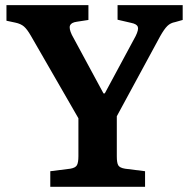

<svg xmlns="http://www.w3.org/2000/svg" viewBox="-20 -720 729 740"><path d="M173.8 0V-60.1L251 -69.8Q271 -73.2 276.6 -83.5Q282.2 -93.8 282.2 -118.2V-264.2L99.1 -582Q84.5 -607.4 72.3 -617.9Q60.1 -628.4 39.1 -632.8L4.9 -640.1V-700.2H320.8V-643.1L275.9 -636.2Q254.9 -633.3 250 -622.1Q245.1 -610.8 256.8 -585.9L378.9 -359.9H383.8L502.9 -581.1Q515.1 -606 511.2 -616.7Q507.3 -627.4 485.8 -631.8L433.1 -644V-700.2H684.1V-643.1L654.8 -634.8Q637.2 -631.8 625 -619.9Q612.8 -607.9 597.2 -580.1L430.2 -272V-117.2Q430.2 -92.3 435.8 -82.8Q441.4 -73.2 461.9 -69.8L539.1 -60.1V0Z"/></svg>

Font: Literata Book
Style: Bold
Weight: 700
Designer: Latin by Veronika Burian and Jose Scaglione. Greek by Irene Vlachou. Cyrillic by Vera Evstafieva
Foundry: TypeTogether
Version: Version 2.003;PS 002.003;hotconv 1.0.88;makeotf.lib2.5.64775